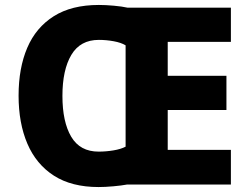

<svg xmlns="http://www.w3.org/2000/svg" viewBox="-20 -745 1006 775"><path d="M379 -725Q406 -725 439.5 -722Q473 -719 495 -714H912V-576H657V-439H894V-301H657V-140H912V0H492Q471 4 437.5 7Q404 10 378 10Q269 10 197.5 -36Q126 -82 90.5 -165Q55 -248 55 -359Q55 -470 90 -552Q125 -634 197 -679.5Q269 -725 379 -725ZM379 -584Q304 -584 268 -523.5Q232 -463 232 -358Q232 -253 267.5 -193Q303 -133 378 -133Q408 -133 438 -138Q468 -143 487 -153V-562Q469 -573 439 -578.5Q409 -584 379 -584Z"/></svg>

Font: Noto Sans Kannada ExtraBold
Style: Regular
Weight: 800
Designer: Jelle Bosma - Monotype Design Team
Foundry: Monotype Imaging Inc.
Version: Version 2.005; ttfautohint (v1.8.4.7-5d5b)